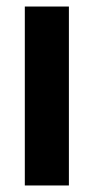

<svg xmlns="http://www.w3.org/2000/svg" viewBox="-20 -568 287 588"><path d="M191 0V-548H56V0Z"/></svg>

Font: Noto Sans Oriya ExtCond Bold
Style: Bold
Weight: 700
Width: 2
Designer: Amélie Bonet and Sol Matas
Foundry: Google LLC
Version: Version 2.006